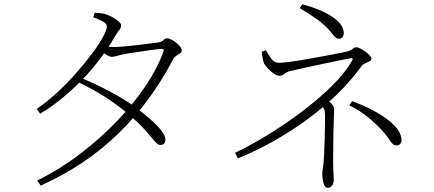

<svg xmlns="http://www.w3.org/2000/svg" viewBox="-20 -832 2040 902"><path d="M155 16Q262 -37 357 -109.5Q452 -182 530 -263.5Q608 -345 664 -428.5Q720 -512 747 -588Q754 -604 737 -602Q718 -601 683.5 -596Q649 -591 614.5 -586Q580 -581 561 -577Q545 -574 530 -569.5Q515 -565 506 -565Q495 -565 479 -575Q463 -585 447 -598L461 -617Q476 -614 487.5 -612.5Q499 -611 508 -611Q528 -611 559.5 -613.5Q591 -616 624 -620Q657 -624 683 -627.5Q709 -631 719 -632Q741 -635 747.5 -643.5Q754 -652 765 -652Q773 -652 785 -646Q797 -640 808 -631Q819 -622 826.5 -612.5Q834 -603 834 -595Q834 -587 825.5 -581.5Q817 -576 807 -569Q797 -562 791 -549Q741 -454 678.5 -368.5Q616 -283 539.5 -208Q463 -133 371.5 -71Q280 -9 171 40ZM733 -151Q724 -151 714 -161Q704 -171 689 -189.5Q674 -208 650 -233.5Q626 -259 589 -291Q539 -334 477 -374.5Q415 -415 343 -448L356 -468Q405 -448 451.5 -425Q498 -402 539 -378.5Q580 -355 611 -332Q648 -305 681.5 -276Q715 -247 736 -221Q757 -195 757 -176Q757 -164 751 -157.5Q745 -151 733 -151ZM152 -320Q198 -351 245 -394Q292 -437 334.5 -485Q377 -533 410.5 -577.5Q444 -622 463 -657Q482 -692 482 -708Q482 -721 463.5 -731Q445 -741 418 -751L425 -772Q438 -771 452.5 -770Q467 -769 480 -764Q495 -759 511 -749.5Q527 -740 538 -730.5Q549 -721 549 -713Q549 -701 540 -690.5Q531 -680 520 -661Q489 -607 450 -555.5Q411 -504 365.5 -457Q320 -410 270.5 -369.5Q221 -329 169 -298Z M1084 -114Q1158 -149 1240 -199.5Q1322 -250 1399.5 -308.5Q1477 -367 1538.5 -427.5Q1600 -488 1633 -545Q1638 -554 1636.5 -557Q1635 -560 1625 -558Q1613 -556 1586.5 -550.5Q1560 -545 1526 -538Q1492 -531 1457 -523.5Q1422 -516 1393 -509.5Q1364 -503 1347 -499Q1332 -496 1324 -490.5Q1316 -485 1310 -480.5Q1304 -476 1293 -476Q1282 -476 1267 -486Q1252 -496 1239.5 -509.5Q1227 -523 1221 -533Q1217 -541 1214 -558Q1211 -575 1210 -589L1229 -596Q1236 -586 1244 -572Q1252 -558 1263 -547.5Q1274 -537 1290 -537Q1307 -537 1341 -541.5Q1375 -546 1416 -553Q1457 -560 1497 -567.5Q1537 -575 1567.5 -581Q1598 -587 1610 -590Q1624 -594 1631 -598.5Q1638 -603 1642.5 -606.5Q1647 -610 1653 -610Q1661 -610 1673 -604Q1685 -598 1697 -589Q1709 -580 1717 -571.5Q1725 -563 1725 -557Q1725 -549 1716 -544Q1707 -539 1696 -534.5Q1685 -530 1679 -522Q1630 -454 1565.5 -391Q1501 -328 1425.5 -272.5Q1350 -217 1267 -170Q1184 -123 1098 -88ZM1520 50Q1509 50 1503.5 38Q1498 26 1496 10.5Q1494 -5 1494 -15Q1494 -29 1496.5 -39.5Q1499 -50 1501 -79Q1502 -90 1503 -116Q1504 -142 1505 -174Q1506 -206 1506.5 -236Q1507 -266 1507 -284Q1507 -308 1503 -318Q1499 -328 1489 -341L1513 -366Q1525 -357 1533 -349.5Q1541 -342 1545.5 -334.5Q1550 -327 1550 -318Q1550 -308 1549 -293.5Q1548 -279 1547.5 -253Q1547 -227 1546 -184Q1545 -141 1545 -73Q1545 -51 1546.5 -27Q1548 -3 1548 14Q1548 23 1545 31Q1542 39 1536 44.5Q1530 50 1520 50ZM1844 -149Q1832 -149 1825.5 -155.5Q1819 -162 1812 -172Q1789 -206 1758 -237Q1727 -268 1692 -294Q1657 -320 1621 -337L1634 -357Q1695 -335 1748 -305Q1801 -275 1833.5 -241.5Q1866 -208 1866 -173Q1866 -163 1860 -156Q1854 -149 1844 -149ZM1573 -650Q1565 -650 1558.5 -654.5Q1552 -659 1546 -667Q1540 -675 1533 -683Q1508 -713 1472.5 -739Q1437 -765 1388 -794L1401 -812Q1435 -803 1469.5 -789.5Q1504 -776 1532.5 -758.5Q1561 -741 1578 -720.5Q1595 -700 1595 -676Q1595 -667 1589.5 -658.5Q1584 -650 1573 -650Z"/></svg>

Font: Noto Serif JP ExtraLight ExtraLight
Style: Regular
Weight: 250
Version: Version 2.003-H1;hotconv 1.1.1;makeotfexe 2.6.0